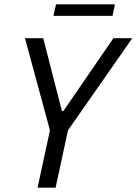

<svg xmlns="http://www.w3.org/2000/svg" viewBox="-20 -864 629 884"><path d="M153 0 210 -264 95 -688H179L265 -353H272L502 -688H589L293 -264L236 0ZM226 -791 238 -844H509L498 -791Z"/></svg>

Font: Saira SemiCondensed
Style: Italic
Weight: 400
Width: 4
Italic angle: -12°
Designer: Hector Gatti with collaboration of the Omnibus-Type team
Foundry: Omnibus-Type
Version: Version 1.101